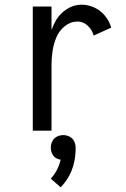

<svg xmlns="http://www.w3.org/2000/svg" viewBox="-20 -558 540 820"><path d="M239 242 197 205Q228 171 239 124Q231 123 223 119Q210 113 203.5 100Q197 87 197 72.5Q197 58 203.5 45Q210 32 223 25.5Q236 19 250 19Q264 19 277 25.5Q290 32 296.5 45Q303 58 303 72Q303 78 303 84Q300 180 239 242ZM120 0V-530H200V-430Q208 -452 220 -473Q237 -501 266 -519.5Q295 -538 328 -538Q357 -538 383.5 -525.5Q410 -513 428.5 -490.5Q447 -468 455 -440L380 -406Q374 -430 355 -448Q336 -466 311 -466Q281 -466 256.5 -446Q232 -426 220.5 -398Q209 -370 204.5 -340.5Q200 -311 200 -281V0Z"/></svg>

Font: Iosevka SS01
Style: Regular
Weight: 400
Monospace: yes
Designer: Belleve Invis
Foundry: Belleve Invis
Version: 2.3.3; ttfautohint (v1.8.3)